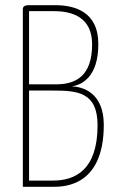

<svg xmlns="http://www.w3.org/2000/svg" viewBox="-20 -720 450 740"><path d="M68 0H185C230 0 380 -4 380 -239C380 -365 296 -386 257 -387C296 -393 359 -424 359 -550C359 -677 265 -700 193 -700H92C72 -700 68 -693 68 -684ZM92 -395V-677H188C261 -677 335 -652 335 -549C335 -427 272 -395 197 -395ZM92 -24V-371H183C279 -371 356 -365 356 -237C356 -64 269 -24 184 -24Z"/></svg>

Font: Yanone Kaffeesatz Extra Light
Style: Regular
Weight: 200
Designer: Yanone (Cyrillic: Daniel Pouzeot & Huerta Tipografica)
Foundry: Yanone
Version: Version 1.100;PS 001.100;hotconv 1.0.70;makeotf.lib2.5.58329